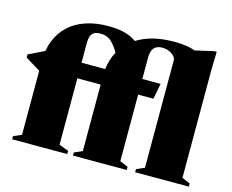

<svg xmlns="http://www.w3.org/2000/svg" viewBox="-102 -887 1251 1034"><g transform="rotate(15 523.0 -370.0)"><path d="M636 -37 681.5 -17.5V0H382V-17.5L427 -37V-456.5Q427 -521 449 -572.2Q471 -623.5 512.8 -659.5Q554.5 -695.5 614.2 -714.5Q674 -733.5 749.5 -733.5Q788 -733.5 819.2 -728.8Q850.5 -724 881 -711.5L857.5 -714L970 -740H985L982.5 -642.5V-37L1028 -17.5V0H728.5V-17.5L773.5 -37V-639Q771 -657 748.2 -671.5Q725.5 -686 698 -686Q677 -686 663.2 -678.2Q649.5 -670.5 642.8 -655Q636 -639.5 636 -615ZM350 0H42.5V-17.5L88 -37V-447.5Q88 -511.5 108.2 -562.5Q128.5 -613.5 167 -649.5Q205.5 -685.5 260.8 -704.2Q316 -723 385.5 -723Q431.5 -723 464 -716Q496.5 -709 519.5 -697.2Q542.5 -685.5 559.5 -670.5L462 -589.5Q446 -621.5 420.5 -647.2Q395 -673 356 -673Q335 -673 322 -666.2Q309 -659.5 303 -644Q297 -628.5 297 -602.5V-38L350 -17.5ZM738 -495 721 -408H110L94 -390.5L4.5 -445.5V-463L101.5 -510L198 -495Z"/></g></svg>

Font: Newsreader 60pt ExtraBold
Style: Regular
Weight: 800
Designer: Hugues Gentile
Foundry: Production Type
Version: Version 1.003